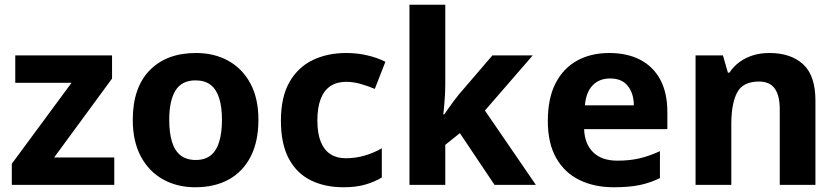

<svg xmlns="http://www.w3.org/2000/svg" viewBox="-20 -780 3531 810"><path d="M29.8 0V-89.1L281.9 -430.8H44.4V-546.4H452.7V-448.6L208.3 -115.6H462.1V0Z M803.6 10Q727.4 10 667.9 -23.1Q608.3 -56.2 574.2 -119.9Q540.1 -183.6 540.1 -274.4Q540.1 -409.9 611.3 -483.2Q682.6 -556.4 806.8 -556.4Q884 -556.4 943.2 -523.6Q1002.4 -490.8 1036.3 -428Q1070.2 -365.3 1070.2 -274.5Q1070.2 -183.7 1037.8 -120Q1005.4 -56.3 945.8 -23.1Q886.3 10 803.6 10ZM805.8 -105.1Q845.1 -105.1 869.4 -124.9Q893.8 -144.7 905.1 -183Q916.4 -221.3 916.4 -274.3Q916.4 -328.1 904.9 -365.2Q893.4 -402.3 868.9 -421.6Q844.5 -440.9 804.8 -440.9Q746.5 -440.9 720.2 -397.9Q693.9 -354.8 693.9 -274.5Q693.9 -221.3 705.2 -183Q716.5 -144.7 741.5 -124.9Q766.4 -105.1 805.8 -105.1Z M1429 10Q1350.1 10 1290.6 -19.6Q1231.1 -49.2 1198.1 -111.4Q1165.1 -173.7 1165.1 -270.5Q1165.1 -370.7 1201.1 -433.6Q1237.2 -496.5 1299.2 -526.5Q1361.2 -556.4 1440.5 -556.4Q1487.6 -556.4 1530.1 -546.3Q1572.7 -536.3 1605.9 -519.4L1561.2 -405Q1531.1 -417.6 1500.6 -426.2Q1470.1 -434.8 1439.7 -434.8Q1400.9 -434.8 1373.9 -416.7Q1346.8 -398.6 1332.9 -362.4Q1318.9 -326.3 1318.9 -271.5Q1318.9 -217.3 1333.2 -182Q1347.4 -146.8 1374.1 -129.6Q1400.8 -112.4 1438.4 -112.4Q1480.5 -112.4 1518.9 -123.8Q1557.3 -135.2 1590.8 -154.3V-31.2Q1559.5 -12.3 1520.6 -1.2Q1481.7 10 1429 10Z M1707.4 0V-760H1858.5V-422.8Q1858.5 -395.8 1856 -360.7Q1853.6 -325.5 1850.2 -297.4H1854.2Q1861.4 -307.8 1872.2 -323.1Q1883 -338.4 1894.6 -354.2Q1906.1 -370 1915.1 -380.6L2057.5 -546.4H2227.6L2025.8 -313.7L2240.7 0H2066.4L1920.1 -218.3L1858.5 -168.9V0Z M2569.2 10Q2488.3 10 2425.6 -20.1Q2362.8 -50.2 2326.9 -112.6Q2291.1 -175 2291.1 -269.5Q2291.1 -364.8 2323.6 -428.4Q2356.2 -492 2414.6 -524.2Q2472.9 -556.4 2550 -556.4Q2626.4 -556.4 2681.3 -527.6Q2736.3 -498.8 2765.9 -443.4Q2795.4 -388 2795.4 -307.7V-235.1H2444.3Q2446.3 -173.4 2482.3 -137.8Q2518.2 -102.2 2584.8 -102.2Q2636.4 -102.2 2678 -112Q2719.7 -121.8 2764.1 -142.3V-28.7Q2723.7 -8.8 2679.1 0.6Q2634.6 10 2569.2 10ZM2447.5 -335.6H2654Q2654 -384.7 2628.9 -416.9Q2603.8 -449 2553.9 -449Q2508.6 -449 2480.6 -420.4Q2452.7 -391.8 2447.5 -335.6Z M2914.4 0V-546.4H3029.8L3050.9 -473.4H3057.1Q3075.1 -500.2 3100.4 -518.7Q3125.7 -537.2 3157.3 -546.8Q3189 -556.4 3226.1 -556.4Q3316 -556.4 3368 -509Q3420.1 -461.6 3420.1 -355.6V0H3269.6V-318Q3269.6 -376.9 3248.5 -406.4Q3227.3 -436 3182 -436Q3114.3 -436 3089.8 -389.6Q3065.2 -343.2 3065.2 -256V0Z"/></svg>

Font: Noto Sans Symbols
Style: Regular
Weight: 400
Designer: Monotype Design Team
Foundry: Monotype Imaging Inc.
Version: Version 2.002